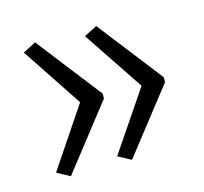

<svg xmlns="http://www.w3.org/2000/svg" viewBox="-66 -536 562 528"><g transform="rotate(-15 214.5 -271.5)"><path d="M392 -264V-278L249 -462L212 -443L327 -271L212 -101L249 -81ZM218 -264V-278L75 -462L38 -443L152 -271L38 -101L75 -81Z"/></g></svg>

Font: Noto Sans Gujarati UI ExtraCondensed Light
Style: Regular
Weight: 300
Width: 2
Designer: Jelle Bosma - Monotype Design Team, Universal Thirst
Foundry: Monotype Imaging Inc.
Version: Version 2.106